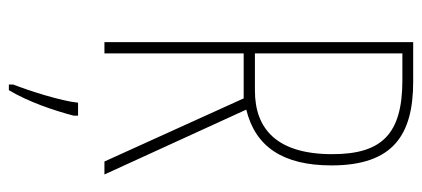

<svg xmlns="http://www.w3.org/2000/svg" viewBox="-286 -468 975 444"><g transform="rotate(90 202.0 -246.5)"><path d="M169 -714H78V0H104V-322H208L354 0H384L234 -328C320 -349 363 -413 363 -525C363 -668 292 -714 169 -714ZM166 -689C290 -689 337 -642 337 -527C337 -398 278 -348 190 -348H104V-689ZM248 71V61H218C214 101 190 175 176 211V221H189C216 176 236 117 248 71Z"/></g></svg>

Font: Noto Sans Arabic ExtCond Thin
Style: Regular
Weight: 100
Width: 2
Designer: Monotype Design Team, Nadine Chahine, Nizar Qandah and Khaled Hosny
Foundry: Monotype Imaging Inc.
Version: Version 2.012